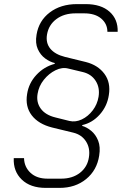

<svg xmlns="http://www.w3.org/2000/svg" viewBox="-20 -760 640 935"><path d="M203 155Q128 155 86 114.5Q44 74 47 10H97Q98 53 128.5 81.5Q159 110 211 110H278Q333 110 369.5 81.5Q406 53 413 6Q420 -38 399 -71Q378 -104 337 -114L234 -139Q167 -156 134.5 -198.5Q102 -241 112 -302Q120 -355 157 -395Q194 -435 246 -449L247 -453Q224 -458 200.5 -475Q177 -492 164 -521Q151 -550 158 -591Q169 -659 222.5 -699.5Q276 -740 355 -740H397Q472 -740 513.5 -703Q555 -666 553 -605H503Q503 -644 473 -669.5Q443 -695 390 -695H348Q292 -695 254.5 -667Q217 -639 209 -592Q202 -551 225 -523Q248 -495 296 -483L398 -458Q457 -443 488.5 -400.5Q520 -358 510 -297Q502 -243 466 -202.5Q430 -162 381 -151L380 -147Q402 -141 424 -123Q446 -105 458 -75Q470 -45 463 -2Q452 69 399.5 112Q347 155 270 155ZM318 -171Q348 -164 378.5 -178.5Q409 -193 431.5 -222.5Q454 -252 460 -289Q467 -333 446 -366Q425 -399 384 -409L313 -426Q283 -434 250.5 -418Q218 -402 193.5 -371.5Q169 -341 163 -303Q156 -262 178.5 -231Q201 -200 250 -188Z"/></svg>

Font: NKDuy Mono Thin
Style: Italic
Weight: 100
Italic angle: -9°
Monospace: yes
Designer: NKDuy
Foundry: NKDuy
Version: Version 2.251; ttfautohint (v1.8.4.7-5d5b)